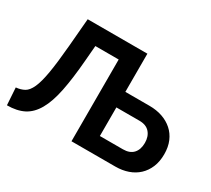

<svg xmlns="http://www.w3.org/2000/svg" viewBox="-137 -950 1317 1198"><g transform="rotate(30 522.0 -351.5)"><path d="M10 -117Q44 -120 69.5 -134Q95 -148 113.5 -189Q132 -230 145 -306.5Q158 -383 169 -510L186 -710H616V-435H790Q841 -435 883 -420.5Q925 -406 956 -378.5Q987 -351 1004 -311Q1021 -271 1021 -219Q1021 -166 1004 -125.5Q987 -85 957 -57Q927 -29 885.5 -14.5Q844 0 795 0H479V-589H311L302 -481Q291 -345 272 -251.5Q253 -158 220 -100.5Q187 -43 138 -18Q89 7 18 7ZM782 -117Q831 -117 856 -144.5Q881 -172 881 -220Q881 -266 856 -294.5Q831 -323 782 -323H616V-117Z"/></g></svg>

Font: PTCRaleway
Style: Bold
Weight: 700
Designer: Matt McInerney, Pablo Impallari, Rodrigo Fuenzalida
Foundry: Matt McInerney, Pablo Impallari, Rodrigo Fuenzalida
Version: Version 3.000g; ttfautohint (v1.5) -l 8 -r 28 -G 28 -x 14 -D